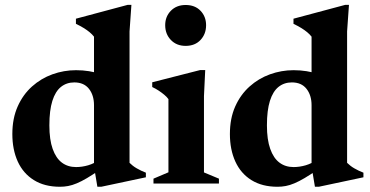

<svg xmlns="http://www.w3.org/2000/svg" viewBox="-20 -736 1484 770"><path d="M357 -314Q357 -354 336.8 -379.8Q316.5 -405.5 278 -405.5Q247 -405.5 224.5 -387.5Q202 -369.5 190 -331.5Q178 -293.5 178 -233Q178 -176 191.2 -138.8Q204.5 -101.5 228.2 -83.8Q252 -66 285 -66Q309 -66 333.8 -73.2Q358.5 -80.5 381 -97V-55.5Q351.5 -35 329 -21.8Q306.5 -8.5 288 -0.8Q269.5 7 253.2 10Q237 13 220.5 13Q158.5 13 115.8 -13.8Q73 -40.5 51.2 -88.2Q29.5 -136 29.5 -198.5Q29.5 -261 50.8 -308.8Q72 -356.5 108.2 -389Q144.5 -421.5 190.2 -438Q236 -454.5 285 -454.5Q312 -454.5 337 -450.5Q362 -446.5 388.5 -438.2Q415 -430 445.5 -416L357 -406.5V-589Q349.5 -598.5 339.2 -607Q329 -615.5 315.5 -623.8Q302 -632 284.5 -640.5V-661L492 -716.5H507L499.5 -610V-83Q505 -77.5 512.2 -71.8Q519.5 -66 528.2 -61Q537 -56 546.2 -51.5Q555.5 -47 565 -43.5V-25L386 13H370.5L357 -68Z M724.5 -552Q688 -552 665.2 -575.8Q642.5 -599.5 642.5 -635Q642.5 -669.5 665.2 -692.8Q688 -716 724.5 -716Q762 -716 784.2 -692.8Q806.5 -669.5 806.5 -635Q806.5 -599.5 784.2 -575.8Q762 -552 724.5 -552ZM803 -455 798 -350.5V-44.5L858 -19.5V0H595.5V-19.5L655.5 -45V-338.5Q648.5 -348 638.5 -356.2Q628.5 -364.5 616.5 -372.5Q604.5 -380.5 590.5 -387V-406L782.5 -455Z M1229.5 -314Q1229.5 -354 1209.2 -379.8Q1189 -405.5 1150.5 -405.5Q1119.5 -405.5 1097 -387.5Q1074.5 -369.5 1062.5 -331.5Q1050.5 -293.5 1050.5 -233Q1050.5 -176 1063.8 -138.8Q1077 -101.5 1100.8 -83.8Q1124.5 -66 1157.5 -66Q1181.5 -66 1206.2 -73.2Q1231 -80.5 1253.5 -97V-55.5Q1224 -35 1201.5 -21.8Q1179 -8.5 1160.5 -0.8Q1142 7 1125.8 10Q1109.5 13 1093 13Q1031 13 988.2 -13.8Q945.5 -40.5 923.8 -88.2Q902 -136 902 -198.5Q902 -261 923.2 -308.8Q944.5 -356.5 980.8 -389Q1017 -421.5 1062.8 -438Q1108.5 -454.5 1157.5 -454.5Q1184.5 -454.5 1209.5 -450.5Q1234.5 -446.5 1261 -438.2Q1287.5 -430 1318 -416L1229.5 -406.5V-589Q1222 -598.5 1211.8 -607Q1201.5 -615.5 1188 -623.8Q1174.5 -632 1157 -640.5V-661L1364.5 -716.5H1379.5L1372 -610V-83Q1377.5 -77.5 1384.8 -71.8Q1392 -66 1400.8 -61Q1409.5 -56 1418.8 -51.5Q1428 -47 1437.5 -43.5V-25L1258.5 13H1243L1229.5 -68Z"/></svg>

Font: Newsreader 24pt
Style: Bold
Weight: 700
Designer: Hugues Gentile
Foundry: Production Type
Version: Version 1.003